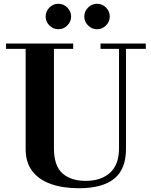

<svg xmlns="http://www.w3.org/2000/svg" viewBox="-20 -985 802 1018"><path d="M398 13Q313 13 249.5 -9.5Q186 -32 151 -78Q116 -124 116 -194V-726H12V-754H368V-726H266V-199Q266 -106 311 -66Q356 -26 434 -26Q516 -26 563.5 -69Q611 -112 611 -199V-726H513V-754H753V-726H648V-195Q648 -88 585.5 -37.5Q523 13 398 13ZM495 -830Q467 -830 447 -850Q427 -870 427 -897Q427 -925 447 -945Q467 -965 495 -965Q522 -965 542 -945Q562 -925 562 -897Q562 -870 542 -850Q522 -830 495 -830ZM289 -830Q262 -830 242 -850Q222 -870 222 -897Q222 -925 242 -945Q262 -965 289 -965Q317 -965 337 -945Q357 -925 357 -897Q357 -870 337 -850Q317 -830 289 -830Z"/></svg>

Font: Libre Bodoni SemiBold
Style: Regular
Weight: 600
Designer: Pablo Impallari, Rodrigo Fuenzalida
Foundry: Impallari Type
Version: Version 2.005;gftools[0.9.23]